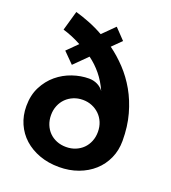

<svg xmlns="http://www.w3.org/2000/svg" viewBox="-145 -904 916 1026"><g transform="rotate(20 312.5 -391.0)"><path d="M307.7 14.5Q246.8 14.5 196.4 -3.9Q145.9 -22.3 109.5 -55Q73.2 -87.7 53.2 -133.2Q33.2 -178.6 33.2 -232.7Q33.2 -295 57.3 -342Q81.4 -389.1 119.5 -420.9Q157.7 -452.7 205 -468.9Q252.3 -485 298.2 -485Q324.5 -485 346.6 -474.1Q368.6 -463.2 381.8 -444.1Q360 -493.2 329.3 -530.7Q298.6 -568.2 260.5 -595.9L186.4 -522.3L127.3 -581.8L185.9 -640Q157.7 -655.5 130.2 -666.6Q102.7 -677.7 80.5 -684.1L112.3 -795.9Q149.5 -785.5 191.8 -768.9Q234.1 -752.3 275 -729.1L342.3 -795.9L400 -735.5L348.6 -684.5Q395 -650.9 436.8 -606.6Q478.6 -562.3 510.5 -506.4Q542.3 -450.5 561.1 -382.5Q580 -314.5 580 -232.7Q580 -178.6 559.5 -133.2Q539.1 -87.7 502.7 -55Q466.4 -22.3 416.4 -3.9Q366.4 14.5 307.7 14.5ZM306.8 -99.1Q335.5 -99.1 360 -109.1Q384.5 -119.1 402.3 -136.8Q420 -154.5 430 -179.1Q440 -203.6 440 -232.7Q440 -262.3 429.8 -286.8Q419.5 -311.4 401.4 -329.1Q383.2 -346.8 359.1 -356.8Q335 -366.8 306.8 -366.8Q278.6 -366.8 254.3 -356.8Q230 -346.8 212 -329.1Q194.1 -311.4 183.9 -286.8Q173.6 -262.3 173.6 -232.7Q173.6 -203.6 183.4 -179.1Q193.2 -154.5 210.7 -136.8Q228.2 -119.1 252.7 -109.1Q277.3 -99.1 306.8 -99.1Z"/></g></svg>

Font: Spartan
Style: Bold
Weight: 700
Designer: Matt Bailey, Mirko Velimirovic
Foundry: Matt Bailey
Version: Version 1.005